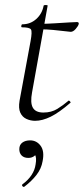

<svg xmlns="http://www.w3.org/2000/svg" viewBox="-20 -470 334 766"><path d="M120 12Q102 12 85.5 4.5Q69 -3 61 -20.5Q53 -38 58 -68L102 -306Q109 -344 103.5 -352.5Q98 -361 68 -361Q64 -361 65 -367Q66 -373 69 -373Q101 -373 124.5 -394Q148 -415 154 -447Q154 -450 162.5 -450Q171 -450 170 -447L108 -102Q100 -60 111 -40.5Q122 -21 153 -21Q185 -21 208.5 -35.5Q232 -50 253 -68Q255 -70 259 -66Q263 -62 261 -60Q216 -21 182.5 -4.5Q149 12 120 12ZM262 -343Q259 -343 239 -345.5Q219 -348 192.5 -350.5Q166 -353 142 -353L144 -375Q167 -375 198 -377Q229 -379 255 -380.5Q281 -382 287 -382Q291 -382 293 -380Q295 -378 294 -374Q292 -366 282 -354.5Q272 -343 262 -343ZM77 275Q73 277 69.5 272.5Q66 268 70 265Q93 248 106 228Q119 208 122 186Q127 158 119 146.5Q111 135 100 132L127 125Q128 143 118 151.5Q108 160 93 160Q76 160 66.5 150.5Q57 141 57 125Q57 108 69 99Q81 90 100 90Q126 90 142 111.5Q158 133 150 173Q145 203 125.5 228Q106 253 77 275Z"/></svg>

Font: Cormorant Light
Style: Italic
Weight: 300
Italic angle: -10°
Designer: Christian Thalmann (Catharsis Fonts)
Foundry: Catharsis Fonts
Version: Version 4.000